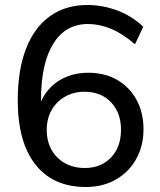

<svg xmlns="http://www.w3.org/2000/svg" viewBox="-20 -740 640 768"><path d="M323 8Q193 8 122 -81.5Q51 -171 51 -339Q51 -460 84 -545Q117 -630 179.5 -675Q242 -720 329 -720Q391 -720 449.5 -698Q508 -676 553 -633L520 -563Q470 -606 423.5 -625Q377 -644 332 -644Q242 -644 193 -565Q144 -486 144 -340V-262L131 -288Q139 -337 167.5 -373.5Q196 -410 238.5 -429.5Q281 -449 333 -449Q399 -449 448.5 -420.5Q498 -392 526 -341Q554 -290 554 -223Q554 -156 524.5 -103.5Q495 -51 443 -21.5Q391 8 323 8ZM319 -68Q384 -68 424 -110Q464 -152 464 -221Q464 -289 424 -331Q384 -373 318 -373Q274 -373 239.5 -353Q205 -333 186 -299Q167 -265 167 -221Q167 -175 186 -141Q205 -107 239.5 -87.5Q274 -68 319 -68Z"/></svg>

Font: Muli Medium
Style: Regular
Weight: 500
Designer: Vernon Adams
Foundry: Vernon Adams
Version: Version 2.100; ttfautohint (v1.8.1.43-b0c9)